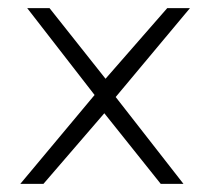

<svg xmlns="http://www.w3.org/2000/svg" viewBox="-20 -484 518 473"><path d="M265 -245 432 -31H376L237 -205L87 -31H30L213 -250L47 -464H102L240 -290L392 -464H448Z"/></svg>

Font: Catamaran Thin ExtraLight
Style: Regular
Weight: 250
Version: Version 2.000